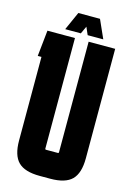

<svg xmlns="http://www.w3.org/2000/svg" viewBox="-125 -885 641 950"><g transform="rotate(15 195.5 -410.0)"><path d="M376 -139Q376 -63 342.5 -29.5Q309 4 232 4H178Q101 4 67.5 -29.5Q34 -63 34 -139V-567H15L29 -700H170V-134Q170 -129 175 -129H235Q240 -129 240 -134V-700H376ZM112 -730 154 -824H265L307 -730H227L210 -769L192 -730Z"/></g></svg>

Font: Karantina
Style: Bold
Weight: 700
Designer: Rony Koch
Foundry: Rony Koch
Version: Version 1.000; ttfautohint (v1.8.3)